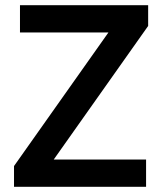

<svg xmlns="http://www.w3.org/2000/svg" viewBox="-20 -720 629 740"><path d="M34 -80V0H543V-105H187L551 -620V-700H57V-595H398Z"/></svg>

Font: MV Cash Medium
Style: Regular
Weight: 500
Designer: Rodrigo Fuenzalida
Foundry: fragTYPE
Version: Version 1.100;Glyphs 3.1.2 (3151)